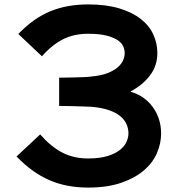

<svg xmlns="http://www.w3.org/2000/svg" viewBox="-20 -840 805 870"><path d="M710 -235Q710 -190 691 -146Q672 -102 631.5 -67.5Q591 -33 528.5 -11.5Q466 10 379 10Q280 10 202 -24.5Q124 -59 55 -131L162 -231Q210 -176 261.5 -149Q313 -122 379 -122Q432 -122 467.5 -133Q503 -144 524 -161Q545 -178 553.5 -198Q562 -218 562 -235Q562 -258 553 -278Q544 -298 524.5 -314Q505 -330 473 -341Q441 -352 396 -356Q383 -357 359 -357.5Q335 -358 310 -359Q281 -360 248 -360V-488Q281 -488 310 -489Q334 -490 357.5 -490.5Q381 -491 391 -493Q438 -497 468 -509Q498 -521 515 -536.5Q532 -552 538.5 -568.5Q545 -585 545 -600Q545 -614 538.5 -629.5Q532 -645 514 -657.5Q496 -670 463.5 -678.5Q431 -687 379 -687Q316 -687 266.5 -662.5Q217 -638 170 -585L63 -686Q131 -757 207 -788.5Q283 -820 379 -820Q461 -820 520.5 -802Q580 -784 618.5 -753.5Q657 -723 675 -683Q693 -643 693 -600Q693 -542 659.5 -498Q626 -454 572 -426V-424Q602 -416 627.5 -398.5Q653 -381 671.5 -356Q690 -331 700 -300.5Q710 -270 710 -235Z"/></svg>

Font: TypoPRO Sinkin Sans
Style: 600 SemiBold
Weight: 600
Designer: Keith Bates
Foundry: K-Type
Version: Sinkin Sans (version 1.0)  by Keith Bates   •   © 2014   www